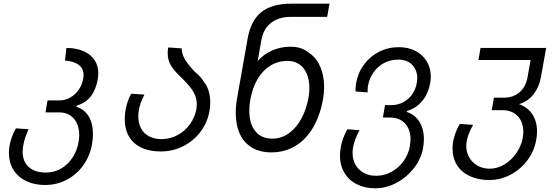

<svg xmlns="http://www.w3.org/2000/svg" viewBox="-20 -810 3040 1042"><path d="M28.5 20.5Q28.5 -0.5 32 -20Q40 -65.5 66 -113.5L135 -108.5Q122.5 -80 116.2 -61Q110 -42 106 -19Q103 -2 103 14Q103 67.5 136.8 97Q170.5 126.5 229.5 126.5Q274.5 126.5 312 104.5Q349.5 82.5 374 44.8Q398.5 7 406.5 -39.5Q410 -61.5 410 -76.5Q410 -112 397.5 -140Q385 -168 360.5 -184Q336 -200 301.5 -200H227L238 -265H301.5Q334.5 -265 362 -281Q389.5 -297 407.8 -323.8Q426 -350.5 431.5 -382.5Q433.5 -396.5 433.5 -402Q433.5 -438.5 407 -458.2Q380.5 -478 332.5 -481.5L340.5 -550Q393.5 -549.5 432.5 -532.8Q471.5 -516 492.5 -485Q513.5 -454 513.5 -412Q513.5 -397 510.5 -379.5Q500.5 -324 474 -288.5Q447.5 -253 399 -237.5L393 -231Q437.5 -217.5 461 -179Q484.5 -140.5 484.5 -83Q484.5 -55.5 479.5 -27.5Q468 36.5 432.2 86.8Q396.5 137 342.2 165.5Q288 194 224 194Q166 194 121.8 172.5Q77.5 151 53 111.8Q28.5 72.5 28.5 20.5Z M657 -163Q657 -187 661.5 -214Q665.5 -236 673.2 -259.2Q681 -282.5 692 -301.5L763.5 -296.5Q751 -271 744 -252.2Q737 -233.5 734 -214.5Q730.5 -192.5 730.5 -178.5Q730.5 -142 745.2 -114Q760 -86 788.5 -70.5Q817 -55 856.5 -55Q903 -55 943.5 -76.8Q984 -98.5 1010.8 -135.8Q1037.5 -173 1045.5 -217Q1048 -233 1048 -244.5Q1048 -271 1038.2 -293.8Q1028.5 -316.5 1012.2 -336.8Q996 -357 968 -385.5Q930 -420 910 -450.5Q890 -481 890 -522.5Q890 -537 893 -552.5L966 -547.5Q966.5 -525 974.8 -505.5Q983 -486 996.5 -468.2Q1010 -450.5 1035.5 -422Q1070 -394.5 1087.5 -364.5Q1103.5 -345.5 1112.2 -316.8Q1121 -288 1121 -254Q1121 -229.5 1117 -208Q1106 -145 1068 -94.8Q1030 -44.5 973.5 -16.2Q917 12 851.5 12Q790.5 12 746.8 -9Q703 -30 680 -69.2Q657 -108.5 657 -163Z M1259.5 -198Q1259.5 -238.5 1267.5 -281.5L1324 -601Q1341.5 -699 1398.5 -744.5Q1455.5 -790 1561.5 -790H1768.5L1755.5 -718.5H1558.5Q1493 -718.5 1451 -685.8Q1409 -653 1399 -595L1378.5 -478.5Q1410 -515.5 1457 -536Q1504 -556.5 1556 -556.5Q1589 -556.5 1614.2 -547.5Q1639.5 -538.5 1662.5 -519Q1699 -493.5 1719 -446Q1739 -398.5 1739 -338.5Q1739 -304.5 1733.5 -274Q1717.5 -183 1678.8 -117.5Q1640 -52 1582.5 -17.5Q1525 17 1453 17Q1391.5 17 1348 -8.8Q1304.5 -34.5 1282 -82.8Q1259.5 -131 1259.5 -198ZM1654 -278.5Q1659 -305.5 1659 -333Q1659 -377 1644.8 -410.2Q1630.5 -443.5 1603.8 -461.5Q1577 -479.5 1540.5 -479.5Q1489.5 -479.5 1448 -454.2Q1406.5 -429 1378.2 -381.5Q1350 -334 1338.5 -268.5Q1333 -239 1333 -208.5Q1333 -138.5 1365.8 -98Q1398.5 -57.5 1457 -57.5Q1508.5 -57.5 1549.8 -88.2Q1591 -119 1617.2 -169.2Q1643.5 -219.5 1654 -278.5Z M1825 34Q1825 15 1829 -9Q1837.5 -59 1865 -108.5L1931 -103.5Q1904 -52.5 1896 -9.5Q1893.5 3 1893.5 20Q1893.5 56.5 1909.5 84.5Q1925.5 112.5 1954.5 128.2Q1983.5 144 2022 144Q2066 144 2105.2 122.2Q2144.5 100.5 2170.8 63.5Q2197 26.5 2204.5 -18Q2208 -40 2208 -54Q2208 -107.5 2178.2 -139.8Q2148.5 -172 2096.5 -172H2058L2069.5 -239.5H2104Q2138.5 -239.5 2167.8 -254.8Q2197 -270 2216.5 -297.5Q2236 -325 2242 -360Q2244.5 -375 2244.5 -385.5Q2244.5 -414.5 2232.2 -437.5Q2220 -460.5 2197 -473.5Q2174 -486.5 2142.5 -486.5Q2099.5 -486.5 2064.5 -468Q2029.5 -449.5 2007 -417.2Q1984.5 -385 1977 -344Q1974.5 -325.5 1975 -308.5L1910 -313.5Q1909.5 -317.5 1909.5 -325Q1909.5 -338.5 1912.5 -358Q1922.5 -415 1955.5 -459.8Q1988.5 -504.5 2037.8 -529.2Q2087 -554 2145 -554Q2195 -554 2234.5 -533.8Q2274 -513.5 2296 -477Q2318 -440.5 2318 -394.5Q2318 -378 2315 -360.5Q2304.5 -302 2271.8 -262.5Q2239 -223 2192 -209L2186 -203Q2230 -189.5 2255.2 -150.5Q2280.5 -111.5 2280.5 -54.5Q2280.5 -31.5 2276 -6Q2265.5 52 2226.5 102.2Q2187.5 152.5 2131.5 182.2Q2075.5 212 2017 212Q1960 212 1916.5 190Q1873 168 1849 127.5Q1825 87 1825 34Z M2436 -3.5Q2436 -23.5 2439.5 -43Q2448.5 -91 2475 -137.5L2547.5 -132.5Q2519 -81 2512.5 -43Q2510.5 -31.5 2510.5 -18Q2510.5 17 2527 45.2Q2543.5 73.5 2572.5 89.5Q2601.5 105.5 2637 105.5Q2680 105.5 2718.5 81.8Q2757 58 2783.2 19.5Q2809.5 -19 2817 -62Q2820 -79.5 2820 -95Q2820 -129.5 2806.5 -156Q2793 -182.5 2767.8 -197.2Q2742.5 -212 2707.5 -212H2648.5L2660.5 -280H2715Q2765.5 -280 2799.8 -309.5Q2834 -339 2843 -390.5L2859.5 -484.5H2576.5L2588 -550H2944L2916.5 -395.5Q2906.5 -337.5 2875.2 -298Q2844 -258.5 2797 -245Q2844.5 -227.5 2869.5 -189.2Q2894.5 -151 2894.5 -96.5Q2894.5 -75 2890 -50Q2879.5 10.5 2842.2 60Q2805 109.5 2750.5 138.2Q2696 167 2635 167Q2576.5 167 2531.2 146.5Q2486 126 2461 87.2Q2436 48.5 2436 -3.5Z"/></svg>

Font: JuliaMono Light
Style: Italic
Weight: 300
Italic angle: -9°
Monospace: yes
Designer: cormullion
Foundry: corm
Version: Version 0.054; ttfautohint (v1.8.4)